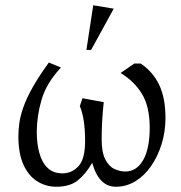

<svg xmlns="http://www.w3.org/2000/svg" viewBox="-20 -701 691 731"><path d="M194 10Q155 10 122 -10.5Q89 -31 69.5 -73.5Q50 -116 50 -182Q50 -205 53.5 -231.5Q57 -258 68.5 -291.5Q80 -325 103.5 -367Q127 -409 166 -463L212 -444Q157 -385 138.5 -322Q120 -259 120 -198Q120 -154 130 -118Q140 -82 161.5 -61.5Q183 -41 218 -41Q253 -41 278.5 -68Q304 -95 304 -164Q304 -207 299 -240Q294 -273 284 -297L294 -327L375 -312Q371 -277 369 -241Q367 -205 367 -171Q367 -121 381 -94Q395 -67 416 -57.5Q437 -48 457 -48Q500 -48 525 -91.5Q550 -135 550 -215Q550 -295 520.5 -343.5Q491 -392 439 -423L491 -459H516Q562 -428 586 -378Q610 -328 610 -252Q610 -200 595.5 -153Q581 -106 555.5 -69Q530 -32 495.5 -11Q461 10 421 10Q389 10 366.5 -12.5Q344 -35 331 -81Q306 -38 276 -14Q246 10 194 10ZM309 -511 335 -681 413 -668 327 -511Z"/></svg>

Font: Ancizar Serif Light
Style: Regular
Weight: 300
Designer: Cesar Puertas, Viviana Monsalve, Julian Moncada, Julian Prieto, Jose Castro, Felipe Aragon, Mariel Hernandez, Sara Alarc
Version: Version 8.100